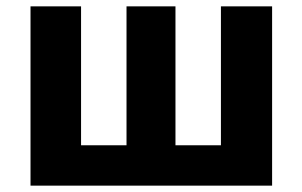

<svg xmlns="http://www.w3.org/2000/svg" viewBox="-20 -584 951 604"><path d="M76 0V-564H235V-127H378V-564H532V-127H675V-564H836V0Z"/></svg>

Font: Noto Sans TC ExtraBold
Style: Regular
Weight: 800
Designer: Ryoko NISHIZUKA  (kana, bopomofo & ideographs); Paul D. Hunt (Latin, Greek & Cyrillic); Sandoll Communications , Soo-you
Foundry: Adobe
Version: Version 2.004-H2;hotconv 1.0.118;makeotfexe 2.5.65603